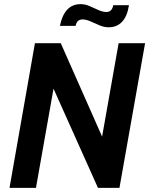

<svg xmlns="http://www.w3.org/2000/svg" viewBox="-20 -909 728 929"><path d="M26 0 149 -700H274L474 -248L554 -700H682L558 0H454L239 -480L154 0ZM506 -777Q484 -777 461.5 -786.5Q439 -796 418 -805.5Q397 -815 379 -815Q366 -815 357.5 -807.5Q349 -800 346 -784H270Q280 -835 305 -862Q330 -889 370 -889Q392 -889 413.5 -879.5Q435 -870 456 -860.5Q477 -851 495 -851Q522 -851 528 -884H604Q596 -831 571 -804Q546 -777 506 -777Z"/></svg>

Font: Cabin VF Beta
Style: Italic
Weight: 400
Italic angle: -7°
Designer: Pablo Impallari
Foundry: Pablo Impallari. http://www.impallari.com Igino Marini. http://www.ikern.com
Version: Version 2.300